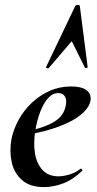

<svg xmlns="http://www.w3.org/2000/svg" viewBox="-20 -752 397 784"><path d="M306 -727 338 -478Q338 -475 332.5 -474.5Q327 -474 326 -477L273 -584L179 -474Q177 -472 172 -473.5Q167 -475 168 -478L287 -727Q290 -732 298 -732Q306 -732 306 -727ZM160 12Q102 12 69.5 -17Q37 -46 27.5 -91Q18 -136 27 -185Q35 -224 56 -262.5Q77 -301 109 -331.5Q141 -362 182 -380.5Q223 -399 270 -399Q311 -399 331.5 -385Q352 -371 350 -345Q347 -319 323 -295Q299 -271 259.5 -252Q220 -233 171.5 -219.5Q123 -206 73 -201L75 -214Q146 -225 194 -250.5Q242 -276 249 -324Q253 -346 244.5 -359Q236 -372 218 -372Q195 -372 176.5 -351.5Q158 -331 144.5 -296Q131 -261 124 -218Q116 -167 123 -125Q130 -83 154 -57.5Q178 -32 219 -32Q238 -32 262.5 -39Q287 -46 309 -63Q311 -65 314.5 -61Q318 -57 316 -55Q278 -18 237.5 -3Q197 12 160 12Z"/></svg>

Font: Cormorant Light
Style: Bold Italic
Weight: 700
Italic angle: -10°
Version: Version 4.000